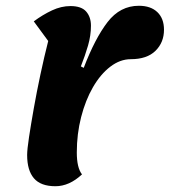

<svg xmlns="http://www.w3.org/2000/svg" viewBox="-20 -620 588 665"><path d="M172 25Q121 25 97.5 -2.5Q74 -30 74 -83Q74 -102 80.5 -145Q87 -188 97 -244.5Q107 -301 120 -362Q133 -423 147 -478L97 -546Q128 -569 160 -584Q192 -599 224 -599Q262 -599 278.5 -580Q295 -561 295 -531Q295 -497 285 -462.5Q275 -428 260 -390L270 -385Q309 -487 352.5 -543.5Q396 -600 461 -600Q502 -600 525 -578Q548 -556 548 -517Q548 -473 518.5 -444Q489 -415 433 -415Q396 -415 362 -389Q328 -363 302 -318Q276 -273 261 -214.5Q246 -156 246 -92Q246 -39 264 -16Q220 25 172 25Z"/></svg>

Font: Lemonada SemiBold
Style: Regular
Weight: 600
Designer: Mohamed Gaber (Arabic), Eduardo Tunni (Latin)
Foundry: Kief Type Foundry
Version: Version 4.005; ttfautohint (v1.8.3)